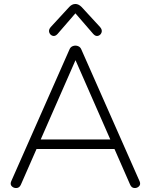

<svg xmlns="http://www.w3.org/2000/svg" viewBox="-20 -940 758 965"><path d="M85 -12Q78 4 63.5 5Q49 6 39.5 -3.5Q30 -13 36 -28L329 -691Q334 -704 346.5 -708.5Q359 -713 371.5 -708.5Q384 -704 389 -691L682 -28Q688 -13 678.5 -3.5Q669 6 655 5Q641 4 634 -12L347 -666H372ZM155 -191 171 -239H549L566 -191ZM269 -769Q257 -756 244.5 -760Q232 -764 227.5 -777Q223 -790 235 -804L328 -905Q342 -920 359 -920Q375 -920 390 -905L483 -804Q495 -790 490.5 -777Q486 -764 473.5 -760Q461 -756 449 -769L359 -873Z"/></svg>

Font: Nunito VF Beta Light
Style: Regular
Weight: 300
Designer: Vernon Adams
Foundry: newtypography
Version: Version 3.001